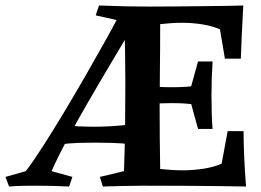

<svg xmlns="http://www.w3.org/2000/svg" viewBox="-25 -680 953 700"><path d="M467 -597Q427 -529 382.5 -454.5Q338 -380 295.5 -306.5Q253 -233 218.5 -168.5Q184 -104 163 -56L239 -35L227 0Q163 -3 109 -3Q81 -3 57.5 -2.5Q34 -2 8 0L-5 -35L69 -56Q96 -91 131.5 -146.5Q167 -202 206.5 -267.5Q246 -333 284.5 -400Q323 -467 356.5 -527Q390 -587 413 -631ZM456 -227V-154Q417 -158 383 -159Q349 -160 319 -160Q289 -160 260 -159Q231 -158 196 -154V-225Q231 -221 260 -219.5Q289 -218 319 -218Q349 -218 383 -220Q417 -222 456 -227ZM872 0Q825 -1 773 -1.5Q721 -2 654.5 -2.5Q588 -3 497 -3Q460 -3 427.5 -2Q395 -1 350 0L339 -35L427 -56Q430 -136 431 -216.5Q432 -297 432 -376Q432 -440 431 -495Q430 -550 427 -601L324 -624L336 -660Q383 -658 431 -657Q479 -656 519 -656Q557 -656 607 -656.5Q657 -657 707.5 -657.5Q758 -658 799 -658.5Q840 -659 862 -660Q859 -603 856.5 -553.5Q854 -504 853 -466H795L777 -573Q750 -585 713.5 -591Q677 -597 638 -597Q618 -597 598 -595.5Q578 -594 559 -592Q559 -498 558 -428Q557 -358 557 -290Q557 -238 557.5 -176Q558 -114 559 -64Q578 -62 598.5 -60.5Q619 -59 640 -59Q677 -59 714.5 -64.5Q752 -70 783 -83L805 -202H863Q863 -156 865.5 -103.5Q868 -51 872 0ZM719 -371V-295Q696 -298 678.5 -300Q661 -302 643.5 -303Q626 -304 600 -304Q576 -304 549 -303Q522 -302 489 -298V-368Q524 -365 549.5 -363.5Q575 -362 599 -362Q625 -362 643.5 -363Q662 -364 679 -366Q696 -368 719 -371ZM750 -456Q748 -426 747 -395.5Q746 -365 746 -332Q746 -299 747 -265Q748 -231 750 -210H697L669 -312V-355L697 -456Z"/></svg>

Font: Ruwudu SemiBold
Style: Regular
Weight: 600
Designer: Becca Hirsbrunner Spalinger
Foundry: SIL International
Version: Version 3.000